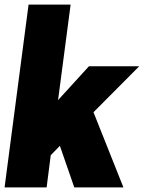

<svg xmlns="http://www.w3.org/2000/svg" viewBox="-24 -820 629 840"><path d="M516 0H301L238 -182L198 -141L180 0H-4L101 -800H285L230 -382L365 -530H585L385 -329Z"/></svg>

Font: Tanohe Sans ExtraBold
Style: Italic
Weight: 800
Designer: Village Type and Design LLC & Cristiano Sobral
Foundry: Cooper Hewitt Smithsonian Design Museum
Version: Version 1.00;September 29, 2021;FontCreator 13.0.0.2655 64-b